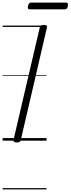

<svg xmlns="http://www.w3.org/2000/svg" viewBox="-20 -1082 543 1477"><path d="M109 14Q95 14 88.5 9.5Q82 5 84 -6L286 -871Q288 -881 295 -885.5Q302 -890 317 -890Q331 -890 337.5 -885.5Q344 -881 341 -870L140 -5Q138 5 131 9.5Q124 14 109 14ZM210 -1010Q199 -1010 195.5 -1016.5Q192 -1023 195 -1035Q198 -1048 203.5 -1055Q209 -1062 220 -1062H487Q499 -1062 501.5 -1055Q504 -1048 502 -1035Q500 -1023 494 -1016.5Q488 -1010 477 -1010ZM0 365H338V375H0ZM0 -20H338V0H0ZM0 -505H338V-500H0ZM0 -885H338V-875H0Z"/></svg>

Font: Playwrite AT Guides
Style: Italic
Weight: 400
Italic angle: -13.0072°
Designer: Veronika Burian, José Scaglione
Foundry: TypeTogether
Version: Version 1.002